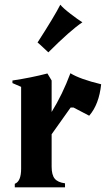

<svg xmlns="http://www.w3.org/2000/svg" viewBox="-20 -798 455 818"><path d="M200 -455V-321Q246 -395 280 -486Q320 -461 411 -439Q402 -353 360 -305L293 -340H281L200 -226V-88Q200 -53 213 -37Q226 -21 257 -17V0H43V-15Q70 -25 70 -79V-428L33 -444V-455Q113 -467 182 -485ZM140 -617Q211 -727 237 -778Q248 -764 280.5 -739Q313 -714 331 -703Q280 -669 186 -575Q177 -583 164 -595.5Q151 -608 140 -617Z"/></svg>

Font: NewRocker
Style: Regular
Weight: 400
Designer: Pablo Impallari, Brenda Gallo, Rodrigo Fuenzalida
Foundry: Pablo Impallari, Brenda Gallo, Rodrigo Fuenzalida
Version: Version 1.000